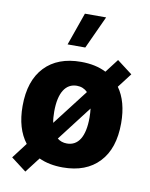

<svg xmlns="http://www.w3.org/2000/svg" viewBox="-93 -865 774 992"><g transform="rotate(10 294.0 -368.5)"><path d="M210.4 -625H303.2L382.3 -796.9H271ZM170.4 -19.5C206.1 -2.9 248 5.4 295.4 5.4C377 5.4 440.4 -18.6 485.8 -66.9C531.2 -114.7 553.7 -183.1 553.7 -271.5C553.7 -347.2 537.1 -408.2 503.9 -454.6L561.5 -529.8L481.4 -590.8L427.2 -520C390.1 -539.1 346.2 -548.3 295.4 -548.3C213.9 -548.3 150.4 -524.4 105 -476.6C59.6 -428.7 36.6 -360.4 36.6 -271.5C36.6 -192.4 55.2 -129.4 91.8 -82L29.8 -0.5L109.4 60.1ZM295.4 -422.9C317.9 -422.9 336.4 -415 351.6 -399.9L207.5 -212.9C204.1 -230 202.6 -249.5 202.6 -271.5C202.6 -371.1 236.8 -422.9 295.4 -422.9ZM387.7 -271.5C387.7 -171.4 354.5 -120.1 295.4 -120.1C275.4 -120.1 258.8 -126 245.1 -137.2L384.8 -319.3C386.7 -304.7 387.7 -288.6 387.7 -271.5Z"/></g></svg>

Font: Estedad ExtraBold
Style: Regular
Weight: 800
Designer: Amin Abedi
Version: Version 7.3